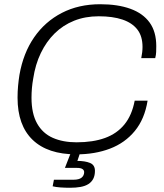

<svg xmlns="http://www.w3.org/2000/svg" viewBox="-20 -718 775 908"><path d="M341 12Q206 12 134.5 -56.5Q63 -125 63 -256Q63 -285 65.5 -312Q68 -339 72 -364Q90 -467 141.5 -541.5Q193 -616 272.5 -657Q352 -698 454 -698Q537 -698 596.5 -676.5Q656 -655 687.5 -611.5Q719 -568 719 -500Q719 -487 718.5 -472.5Q718 -458 714 -443H648Q651 -458 652.5 -471Q654 -484 654 -496Q654 -547 629.5 -578.5Q605 -610 559 -625.5Q513 -641 447 -641Q383 -641 330.5 -620Q278 -599 238.5 -560Q199 -521 173 -467Q147 -413 137 -346Q135 -335 133.5 -324Q132 -313 131 -301.5Q130 -290 129.5 -279Q129 -268 129 -256Q129 -181 155.5 -134Q182 -87 230 -66Q278 -45 342 -45Q420 -45 476.5 -65.5Q533 -86 568.5 -129.5Q604 -173 617 -242H678Q664 -155 617.5 -98.5Q571 -42 500 -15Q429 12 341 12ZM311 170Q290 170 267 168.5Q244 167 229 163L235 132H327Q354 132 366 122Q378 112 378 96Q378 87 370 81.5Q362 76 344 76H287L321 -11H364L346 43Q382 43 405.5 52.5Q429 62 429 90Q429 112 421 127.5Q413 143 398 152.5Q383 162 361 166Q339 170 311 170Z"/></svg>

Font: Archivo SemiBold ExtraLight
Style: Italic
Weight: 250
Italic angle: -10°
Version: Version 2.001